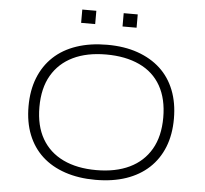

<svg xmlns="http://www.w3.org/2000/svg" viewBox="-59 -950 1092 1021"><g transform="rotate(5 487.0 -440.0)"><path d="M487 8Q397 8 324.5 -16.5Q252 -41 202 -87Q152 -133 125.5 -199.5Q99 -266 99 -351Q99 -436 125.5 -503Q152 -570 202 -617Q252 -664 324.5 -688.5Q397 -713 488 -713Q579 -713 650.5 -688Q722 -663 772 -617Q822 -571 848.5 -504Q875 -437 875 -352Q875 -267 848.5 -200.5Q822 -134 772 -87.5Q722 -41 650.5 -16.5Q579 8 487 8ZM487 -44Q590 -44 664 -79.5Q738 -115 778 -184Q818 -253 818 -353Q818 -453 779 -522Q740 -591 665 -626Q590 -661 487 -661Q384 -661 310.5 -625.5Q237 -590 197 -521.5Q157 -453 157 -352Q157 -252 196.5 -183.5Q236 -115 310 -79.5Q384 -44 487 -44ZM560 -817V-888H635V-817ZM339 -817V-888H414V-817Z"/></g></svg>

Font: Nunito Sans 7pt Expanded ExtraLight
Style: Regular
Weight: 250
Width: 7
Designer: Vernon Adams
Foundry: Vernon Adams
Version: Version 3.101;gftools[0.9.27]